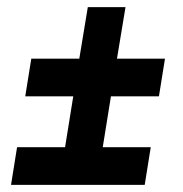

<svg xmlns="http://www.w3.org/2000/svg" viewBox="-20 -553 516 540"><path d="M387 -33H11L28 -139H163L186 -282H51L68 -388H203L227 -533H333L309 -388H444L427 -282H292L269 -139H404Z"/></svg>

Font: Georama SemiBold
Style: Italic
Weight: 600
Italic angle: -9°
Designer: Jean-Baptiste Levee
Foundry: Production Type
Version: Version 1.000